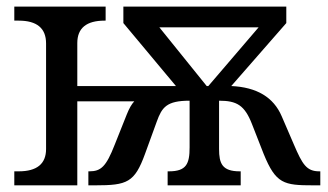

<svg xmlns="http://www.w3.org/2000/svg" viewBox="-20 -556 984 576"><path d="M360.8 -213.9 324.2 -122.1C298.3 -55.7 282.7 -42 248 -42H245.1V0H266.1C361.3 0 383.8 -8.3 415 -94.2L450.2 -190.9C465.8 -234.4 480 -253.9 548.8 -253.9V-113.8C548.8 -64.5 539.1 -42 486.8 -42H482.9V0H702.1V-42H699.2C646.5 -42 637.2 -65.4 637.2 -108.9V-253.9C690.4 -253.9 713.9 -240.2 735.8 -184.1L771 -94.2C807.6 -4.4 831.5 0 919.9 0H940.9V-42H938C899.4 -42 887.2 -63 861.8 -122.1L825.2 -207C800.8 -264.2 750.5 -294.4 673.8 -297.9L838.9 -486.8V-536.1H350.1V-486.8L507.8 -297.9H211.9V-426.8C211.9 -471.7 239.3 -494.1 293.9 -494.1H296.9V-536.1H22.9V-494.1H36.1C90.8 -494.1 118.2 -471.2 118.2 -425.8V-108.9C118.2 -64.5 90.8 -42 36.1 -42H22.9V0H211.9V-252H382.8C375 -243.7 367.7 -231 360.8 -213.9ZM458 -474.1H755.9L605 -297.9H600.1Z"/></svg>

Font: The Erased English
Style: Regular
Weight: 400
Designer: Monotype Design team + ligartures altered by 180 Amsterdam
Foundry: Monotype Imaging Inc.
Version: Version 1.030;Glyphs 3.1.2 (3151)